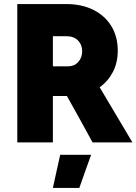

<svg xmlns="http://www.w3.org/2000/svg" viewBox="-20 -700 671 944"><path d="M65 0Q65 -168 65 -340Q65 -512 65 -680Q125 -680 185.5 -680Q246 -680 306 -680Q382 -680 439 -651.5Q496 -623 527.5 -571.5Q559 -520 559 -451Q559 -392 535 -346Q511 -300 470 -271Q510 -204 550.5 -135.5Q591 -67 631 0Q582 0 533 0Q484 0 435 0Q404 -56 372.5 -114Q341 -172 309 -228Q292 -228 274.5 -228Q257 -228 240 -228Q240 -172 240 -114Q240 -56 240 0Q197 0 153 0Q109 0 65 0ZM306 -522Q290 -522 273.5 -522Q257 -522 240 -522Q240 -485 240 -448Q240 -411 240 -374Q259 -374 278 -374Q297 -374 316 -374Q346 -374 365 -395.5Q384 -417 384 -448Q384 -480 363.5 -501Q343 -522 306 -522ZM240 224Q249 183 258 142Q267 101 276 61Q314 61 352.5 61Q391 61 428 61Q414 101 399 142Q384 183 370 224Q338 224 305 224Q272 224 240 224Z"/></svg>

Font: Tilt Warp
Style: Regular
Weight: 400
Designer: Andy Clymer
Foundry: Andy Clymer
Version: Version 1.000